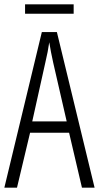

<svg xmlns="http://www.w3.org/2000/svg" viewBox="-20 -861 454 881"><path d="M356 0 297 -252H118L58 0H0L172 -714H241L414 0ZM224 -574Q218 -600 214 -622Q210 -644 206 -667Q200 -624 188 -574L128 -304H286ZM318 -841V-798H95V-841Z"/></svg>

Font: Noto Sans Thai ExtCond Light
Style: Regular
Weight: 300
Width: 2
Designer: Monotype Design Team
Foundry: Monotype Imaging Inc.
Version: Version 2.002; ttfautohint (v1.8.4.7-5d5b)